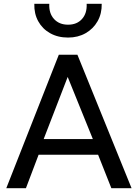

<svg xmlns="http://www.w3.org/2000/svg" viewBox="-20 -987 723 1007"><path d="M13 0 288.5 -700H386L670 0H564L494.5 -175.5H182.5L116 0ZM209 -257.5H467L335 -583.5ZM337 -790Q283.5 -790 243 -812.8Q202.5 -835.5 180.5 -875.5Q158.5 -915.5 160 -967H238.5Q236 -917.5 263.2 -887.5Q290.5 -857.5 337 -857.5Q383.5 -857.5 410.2 -887.5Q437 -917.5 434.5 -967H513.5Q514.5 -916 492 -876Q469.5 -836 429.2 -813Q389 -790 337 -790Z"/></svg>

Font: Geologica Light
Style: Regular
Weight: 300
Designer: Sindre Bremnes, Frode Helland
Foundry: Monokrom Skriftforlag AS
Version: Version 1.010; ttfautohint (v1.8.4.7-5d5b);gftools[0.9.28]